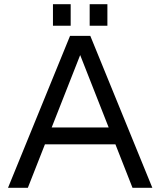

<svg xmlns="http://www.w3.org/2000/svg" viewBox="-20 -890 760 910"><path d="M312 -720H408L702 0H608L527 -206H193L112 0H18ZM495 -286 360 -629 225 -286ZM231 -870H315V-768H231ZM405 -870H489V-768H405Z"/></svg>

Font: Aspekta Variable
Style: Regular
Weight: 400
Designer: Ivo Dolenc
Version: Version 2.100